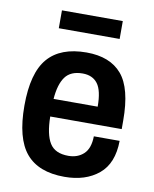

<svg xmlns="http://www.w3.org/2000/svg" viewBox="-81 -762 669 836"><g transform="rotate(10 253.5 -344.0)"><path d="M125 -621V-700H394V-621ZM261 12Q146 12 91 -53.5Q36 -119 36 -263Q36 -408 92 -473Q148 -538 263 -538Q367 -538 419 -477Q471 -416 471 -274V-236H155Q156 -157 179.5 -119Q203 -81 262 -81Q303 -81 329.5 -105.5Q356 -130 357 -184H471Q470 -84 412 -36Q354 12 261 12ZM156 -314H351Q351 -385 328.5 -415Q306 -445 262 -445Q209 -445 185 -412Q161 -379 156 -314Z"/></g></svg>

Font: Archivo SemiCondensed SemiBold
Style: Regular
Weight: 600
Width: 4
Designer: Hector Gatti
Foundry: Omnibus-Type
Version: Version 2.001; ttfautohint (v1.8.3)